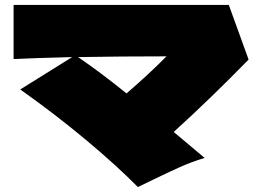

<svg xmlns="http://www.w3.org/2000/svg" viewBox="-20 -731 1040 777"><path d="M986 -490Q834 -334 683 -197L808 -92Q753 -75 708.5 -55Q664 -35 600 -4Q560 16 538 26Q450 -63 326.5 -166Q203 -269 62 -369L272 -500Q114 -496 35 -492V-711H906ZM492 -353Q576 -425 654 -503Q476 -503 296 -500Q388 -437 492 -353Z"/></svg>

Font: Mantou Sans
Style: Regular
Weight: 400
Designer: Mant0u / artakana
Foundry: Mant0u / artakana
Version: Version 1.001;October 22, 2023;FontCreator 14.0.0.2901 64-bi